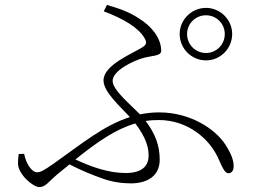

<svg xmlns="http://www.w3.org/2000/svg" viewBox="-20 -759 1040 779"><path d="M709 -621C709 -562 757 -514 816 -514C874 -514 922 -562 922 -621C922 -679 874 -727 816 -727C757 -727 709 -679 709 -621ZM739 -621C739 -663 773 -697 816 -697C858 -697 892 -663 892 -621C892 -578 858 -544 816 -544C773 -544 739 -578 739 -621ZM78 -135 56 -134C54 -120 53 -111 53 -96C53 -52 114 0 139 0C165 0 175 -20 213 -52L262 -92C312 -66 356 -49 395 -35C436 -20 477 -15 511 -15C575 -15 628 -43 628 -111C628 -165 612 -214 571 -268C588 -271 606 -272 624 -272C739 -272 832 -199 870 -107C880 -83 893 -56 906 -56C921 -56 928 -68 928 -85C928 -109 918 -136 894 -173C853 -236 752 -303 626 -303C599 -303 573 -300 548 -295C507 -337 437 -394 437 -431C437 -473 522 -513 562 -524C599 -534 634 -531 634 -553C634 -604 595 -653 544 -684C504 -711 462 -725 414 -739L401 -713C479 -684 542 -647 566 -605C577 -586 575 -578 556 -566C516 -541 400 -495 400 -433C400 -386 465 -330 507 -284C400 -250 308 -173 199 -96C157 -67 145 -60 130 -60C109 -60 85 -96 78 -135ZM529 -258C571 -203 583 -163 583 -128C583 -83 553 -57 490 -57C419 -57 348 -83 286 -112C378 -186 452 -236 529 -258Z"/></svg>

Font: Noto Serif CJK SC ExtraLight
Style: Regular
Weight: 200
Designer: Ryoko NISHIZUKA 西塚涼子 (kana & ideographs); Frank Grießhammer (Latin, Greek & Cyrillic); Wenlong ZHANG 张文龙 (bopomofo); San
Foundry: Adobe
Version: Version 2.001;hotconv 1.1.0;makeotfexe 2.6.0